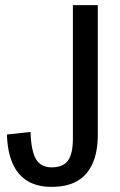

<svg xmlns="http://www.w3.org/2000/svg" viewBox="-20 -720 466 748"><path d="M181 8Q125 8 87 -15Q49 -38 29 -83.5Q9 -129 7 -196L99 -206Q101 -133 120 -100.5Q139 -68 181 -68Q225 -68 244.5 -94Q264 -120 264 -181V-700H361V-195Q361 -128 340.5 -82.5Q320 -37 280.5 -14.5Q241 8 181 8Z"/></svg>

Font: Pathway Extreme Condensed Medium
Style: Regular
Weight: 500
Width: 3
Version: Version 1.001;gftools[0.9.26]